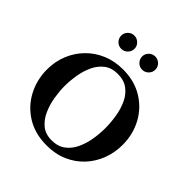

<svg xmlns="http://www.w3.org/2000/svg" viewBox="-215 -949 1114 1114"><g transform="rotate(45 342.5 -391.5)"><path d="M651.9 -300.3Q651.9 -237.3 630.4 -180.4Q608.9 -123.5 568.4 -79.8Q527.8 -36.1 470.7 -11Q413.6 14.2 342.3 14.2Q246.6 14.2 177 -28.8Q107.4 -71.8 69.6 -143.3Q31.7 -214.8 31.7 -299.8Q31.7 -365.2 54.9 -421.9Q78.1 -478.5 119.9 -521.2Q161.6 -564 218.5 -587.9Q275.4 -611.8 343.3 -611.8Q438 -611.8 507.3 -569.1Q576.7 -526.4 614.3 -455.6Q651.9 -384.8 651.9 -300.3ZM512.2 -296.4Q512.2 -342.8 504.4 -391.1Q496.6 -439.5 477.8 -480.5Q459 -521.5 425.5 -546.6Q392.1 -571.8 340.3 -571.8Q290.5 -571.8 257.8 -546.6Q225.1 -521.5 206.3 -481.2Q187.5 -440.9 179.7 -393.8Q171.9 -346.7 171.9 -303.2Q171.9 -262.2 179.7 -214.4Q187.5 -166.5 206.3 -124Q225.1 -81.5 257.8 -54.4Q290.5 -27.3 340.8 -27.3Q391.6 -27.3 425 -52.2Q458.5 -77.1 477.5 -117.7Q496.6 -158.2 504.4 -205.3Q512.2 -252.4 512.2 -296.4ZM477.5 -743.2Q477.5 -720.2 461.4 -704.3Q445.3 -688.5 423.3 -688.5Q400.9 -688.5 384.8 -704.6Q368.7 -720.7 368.7 -743.2Q368.7 -765.1 384.8 -781Q400.9 -796.9 423.3 -796.9Q445.3 -796.9 461.4 -781Q477.5 -765.1 477.5 -743.2ZM306.2 -743.2Q306.2 -720.2 290 -704.3Q273.9 -688.5 251.5 -688.5Q229 -688.5 213.1 -704.6Q197.3 -720.7 197.3 -743.2Q197.3 -765.1 213.1 -781Q229 -796.9 251.5 -796.9Q273.9 -796.9 290 -781Q306.2 -765.1 306.2 -743.2Z"/></g></svg>

Font: Scheherazade New SemiBold
Style: Regular
Weight: 600
Designer: SIL International
Foundry: SIL International
Version: Version 4.000